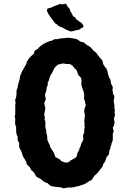

<svg xmlns="http://www.w3.org/2000/svg" viewBox="-20 -998 696 1033"><path d="M68.8 -503.4Q68.8 -517.6 75.2 -525.9V-535.2Q80.1 -554.2 84 -565.9Q87.9 -577.6 87.9 -588.9Q96.2 -605.5 96.2 -606.4V-609.4L122.1 -655.3V-658.7Q122.1 -662.6 131.3 -676.8Q140.6 -690.9 149.9 -698.2Q159.2 -706.1 161.1 -708.5Q163.1 -710.9 164.1 -716.3Q165 -721.7 166 -724.1Q168.9 -727.1 176.3 -731Q183.6 -734.9 188.5 -741.2Q193.4 -747.6 206.1 -756.3Q218.8 -765.1 223.6 -766.6Q228 -768.1 238.3 -773.4Q248.5 -778.8 258.8 -778.8L272.9 -787.1Q279.8 -787.1 286.1 -787.1L310.1 -792H319.3L344.2 -794.9Q356.4 -794.9 367.7 -792.5Q378.9 -790 386.7 -789.1Q394.5 -788.1 402.3 -781.7Q409.2 -775.9 412.1 -774.4Q415 -772.9 420.4 -772.5Q425.8 -772 429.7 -770Q433.6 -768.1 439.5 -762.2Q447.8 -754.4 457 -750.5Q466.3 -746.1 472.7 -738.3Q479 -730.5 481 -727.5Q482.9 -725.1 489.3 -720.7Q496.1 -715.8 499 -711.9Q502 -708 507.8 -699.7Q516.6 -687 522 -682.6Q527.3 -678.2 530.8 -670.4Q534.2 -663.1 534.2 -657.7Q534.2 -652.3 543 -640.6Q551.8 -628.9 553.7 -627Q555.7 -625 559.1 -607.9Q565.9 -578.1 574.2 -569.8Q575.2 -566.9 575.7 -559.6Q576.2 -551.8 577.1 -548.8Q578.1 -545.9 582.5 -538.6Q586.9 -531.2 586.9 -526.9L585 -512.2Q585 -509.8 585.9 -507.8Q586.9 -505.9 587.4 -504.4Q587.9 -502.9 587.4 -499Q586.9 -495.1 587.9 -494.1L595.2 -481Q596.2 -476.1 593.3 -465.3Q590.3 -454.6 593.3 -444.8Q596.2 -435.5 595.7 -427.2Q595.2 -418.9 595.2 -416Q598.1 -410.2 598.1 -403.8L596.2 -393.6L599.1 -381.8L592.8 -358.9L595.2 -349.1Q598.1 -327.1 586.9 -311L591.8 -293Q591.8 -291 586.9 -278.8V-246.1Q586.9 -240.7 583 -233.4Q579.1 -226.1 579.6 -223.1Q580.1 -220.7 579.6 -218.8Q579.1 -216.8 577.1 -213.9Q574.2 -209.5 574.2 -205.6V-201.2Q567.9 -188.5 567.4 -180.2Q566.9 -170.9 565.9 -168Q564.5 -163.6 558.6 -159.2Q552.7 -154.3 550.3 -143.1Q547.4 -128.9 540.5 -122.6Q534.2 -116.2 533.7 -108.9Q533.2 -101.6 526.9 -95.7Q519 -87.9 516.1 -82Q512.7 -76.2 506.8 -70.3L496.6 -59.6Q492.2 -55.2 488.8 -53.2Q485.8 -49.3 479 -38.6Q472.2 -27.8 468.8 -27.3Q463.4 -26.4 447.3 -15.1Q431.2 -3.9 423.3 -3.9L401.9 3.9H397.5Q391.6 3.9 387.7 6.3Q382.3 9.8 375.5 9.3Q368.7 8.8 365.7 10.3Q363.3 12.2 361.8 12.2L352.1 9.8L324.2 15.1Q320.3 15.1 315.4 12.7Q308.6 8.8 281.2 7.3Q253.9 5.4 247.1 -2.4Q237.8 -12.7 231 -14.2Q224.1 -16.1 218.3 -19.5Q212.9 -22.9 206.1 -28.8Q199.2 -35.2 196.3 -37.1Q193.4 -39.1 186 -41.5Q174.3 -45.9 169.9 -57.1Q165.5 -68.8 158.7 -74.2Q147.9 -81.5 146 -86.4Q142.1 -97.7 132.8 -105.5Q123 -113.3 123 -118.2Q123 -123 122.1 -124Q121.1 -125 117.2 -133.8Q113.3 -142.6 111.3 -144Q109.9 -146 108.9 -147.9Q107.9 -149.9 106.4 -151.9Q105 -153.3 104 -156.2Q103 -159.2 102.1 -161.6Q101.1 -164.1 100.1 -166.5Q99.1 -168.9 98.6 -171.4Q98.1 -173.8 97.2 -176.8Q96.2 -179.7 95.2 -182.6Q94.2 -185.5 87.9 -196.8Q81.5 -207.5 83 -216.8Q84 -225.6 83 -228.5Q82 -231.4 79.1 -236.8Q76.2 -241.2 75.2 -244.1Q74.2 -247.1 74.7 -253.4Q75.2 -259.8 75.2 -262.7L69.8 -272.9Q68.8 -274.9 66.9 -290V-314L62 -328.1Q61 -333 61.5 -343.8Q62 -354.5 62 -358.9L59.1 -371.1L62 -382.8V-432.1Q64.9 -444.3 63 -451.2Q61 -458 61.5 -460.4Q62 -462.9 66.9 -476.1L68.8 -491.2ZM279.8 -640.1Q279.8 -639.2 276.4 -636.2Q271.5 -631.8 268.1 -622.6Q264.6 -612.8 258.8 -604Q252.9 -595.2 250.5 -590.3Q248 -585.4 245.6 -575.7Q241.7 -558.6 236.8 -554.2V-540Q230 -526.4 230 -517.6Q230 -506.8 225.1 -498.5Q220.2 -489.7 224.1 -476.1L226.1 -463.9L217.8 -441.9L224.1 -414.1L217.8 -381.8L221.2 -367.2L220.2 -357.9Q220.2 -356 220.2 -354L224.1 -344.2V-313Q224.1 -309.1 229 -296.9V-284.2Q234.9 -266.6 234.4 -258.3Q233.9 -250 234.9 -245.6Q235.8 -241.2 250 -211.9L251 -205.1Q253.9 -200.2 270 -175.8Q271 -172.9 272.5 -169.4Q273.9 -166 274.9 -162.1Q275.9 -158.2 277.3 -154.8Q278.8 -151.4 284.7 -149.4Q302.2 -142.1 309.1 -131.8Q341.8 -115.2 355.5 -130.9Q360.8 -136.7 373 -141.6Q396 -150.4 396 -173.8Q407.2 -190.4 407.2 -198.2L414.1 -212.9Q415 -213.9 415 -216.3V-220.2L420.9 -232.9Q420.9 -233.9 423.8 -237.8Q429.7 -246.1 427.7 -256.8Q425.3 -267.6 427.7 -272Q430.2 -276.9 432.1 -283.2Q434.1 -289.1 433.6 -294.9Q433.1 -300.8 433.1 -303.2L436 -310.1Q436 -312.5 434.6 -319.3Q433.1 -326.2 434.6 -329.1Q436 -332 436 -334L433.1 -344.2L437 -377.9L433.1 -396Q433.1 -413.1 438 -422.4Q442.9 -431.6 440.9 -435.5Q439 -439.9 438.5 -440.9Q438 -441.9 438.5 -445.8Q439 -450.2 434.6 -459.5Q429.7 -468.8 432.1 -476.1Q434.1 -484.4 432.6 -489.3Q431.2 -494.1 431.2 -497.6Q431.6 -501 424.8 -519.5Q418 -538.1 417.5 -541Q417 -543.9 418 -549.8Q418.9 -555.7 418.5 -564.5Q418 -573.2 416.5 -577.1Q415 -581.1 408.7 -586.9Q402.3 -592.8 400.4 -596.7Q398.4 -600.6 396.5 -607.9Q395 -615.2 392.6 -619.1Q390.1 -622.6 388.7 -624Q387.2 -625 386.2 -626Q385.7 -627 383.8 -628.4Q381.8 -629.9 380.9 -630.9Q379.9 -631.8 373 -641.1Q366.2 -650.4 352.1 -653.8Q344.2 -653.8 336.9 -653.8Q318.8 -657.7 315.4 -656.2Q311.5 -654.8 301.8 -652.8Q292 -650.9 289.1 -648.4Q286.1 -646 283.7 -643.1Q281.2 -640.1 279.8 -640.1ZM382.8 -834Q382.8 -833 375.5 -831.1Q368.2 -829.1 362.3 -829.1Q356.4 -829.1 346.7 -834Q336.9 -838.9 333.5 -839.8Q330.1 -840.8 321.8 -846.2Q313.5 -851.6 306.2 -853.5Q299.8 -856 296.9 -857.4Q293.9 -858.9 291.5 -861.8Q286.1 -868.2 276.9 -872.1Q274.9 -874 267.6 -884.8Q260.3 -895.5 255.4 -900.9Q217.8 -950.7 242.2 -953.6Q250 -954.6 260.3 -959.5Q271 -964.8 275.9 -966.8L295.9 -974.1Q304.2 -977.1 305.2 -977.1L315.4 -974.1Q316.9 -974.1 326.7 -977.1Q336.4 -980 339.4 -971.2Q341.8 -962.9 349.6 -956.1Q357.4 -948.7 357.9 -938Q361.8 -930.7 365.2 -928.2L373 -911.1Q374 -909.2 379.4 -907.7Q384.8 -906.2 392.1 -892.1Q393.1 -891.1 395.5 -890.1Q397.9 -889.2 398.9 -888.7Q399.9 -888.2 401.9 -885.7Q403.8 -883.3 412.1 -878.9Q420.4 -874.5 421.9 -871.1Q422.9 -868.2 426.3 -864.7Q429.7 -861.3 428.7 -856.4Q427.7 -851.6 424.8 -849.6Q421.9 -848.1 418.9 -847.2Q416 -846.7 412.1 -842.8Q405.3 -835.9 392.1 -835.9Z"/></svg>

Font: AntiqueNobleBoldCondensed
Style: BoldCondensed
Weight: 700
Version: Version 001.000